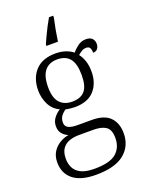

<svg xmlns="http://www.w3.org/2000/svg" viewBox="-182 -851 889 1176"><g transform="rotate(-20 262.5 -263.0)"><path d="M234 240Q135 240 85 199.5Q35 159 35 88Q35 48 52.5 20Q70 -8 98 -25Q126 -42 157 -47Q136 -55 119.5 -73.5Q103 -92 103 -123Q103 -153 120 -175.5Q137 -198 161 -213Q118 -233 97 -275.5Q76 -318 76 -366Q76 -446 121 -495Q166 -544 253 -544Q289 -544 319 -533.5Q349 -523 365 -508Q378 -524 402 -543Q426 -562 457 -562Q485 -562 498 -548Q511 -534 511 -514Q511 -495 501.5 -482Q492 -469 472 -469Q472 -488 465.5 -500Q459 -512 442 -512Q425 -512 412.5 -504.5Q400 -497 386 -485Q402 -465 412.5 -435Q423 -405 423 -364Q423 -289 380.5 -241.5Q338 -194 253 -194Q241 -194 222.5 -196Q204 -198 195 -201Q177 -190 164 -173Q151 -156 151 -130Q151 -106 170.5 -95.5Q190 -85 230 -85H323Q404 -85 441.5 -46.5Q479 -8 479 58Q479 141 418.5 190.5Q358 240 234 240ZM250 -231Q305 -231 332 -262Q359 -293 359 -365Q359 -438 332 -472Q305 -506 250 -506Q197 -506 168.5 -471.5Q140 -437 140 -364Q140 -295 169 -263Q198 -231 250 -231ZM237 202Q338 202 379.5 166Q421 130 421 68Q421 14 393 -5.5Q365 -25 312 -25H217Q183 -25 154.5 -15Q126 -5 109 19Q92 43 92 85Q92 117 105 143.5Q118 170 149.5 186Q181 202 237 202ZM217 -616Q226 -637 239 -664.5Q252 -692 266 -719Q280 -746 292 -766H319V-753Q311 -718 304 -679.5Q297 -641 292 -606H217Z"/></g></svg>

Font: Noto Serif Gurmukhi Light
Style: Regular
Weight: 300
Designer: Vaibhav Singh and the Monotype Design Team
Foundry: Monotype Imaging Inc.
Version: Version 2.004; ttfautohint (v1.8.4.7-5d5b)